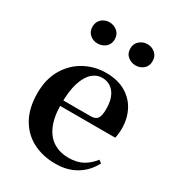

<svg xmlns="http://www.w3.org/2000/svg" viewBox="-193 -916 958 1047"><g transform="rotate(30 286.0 -392.0)"><path d="M316.2 16.2Q235.8 16.2 173.2 -16.5Q110.6 -49.1 75.1 -113Q39.6 -176.9 39.6 -268.8Q39.6 -358.8 77.6 -422.2Q115.5 -485.7 177.2 -518.8Q238.9 -551.9 309.4 -551.9Q383.1 -551.9 433.5 -522.5Q483.8 -493.1 509.6 -443.2Q535.4 -393.3 535.4 -330.9Q535.4 -296.1 528.7 -270.2H98.1V-304.6H353.4Q385.5 -304.6 396.9 -322.2Q408.3 -339.8 408.3 -380.4Q408.3 -446.3 380.2 -482.2Q352.1 -518 304.1 -518Q270.7 -518 242.6 -492.9Q214.6 -467.8 198.1 -416Q181.7 -364.1 181.7 -282.7Q181.7 -200.5 204.9 -148.2Q228 -95.8 268.8 -71.7Q309.5 -47.5 361.4 -47.5Q414.4 -47.5 450.9 -67.7Q487.3 -87.9 514.2 -123.2L532.1 -109.9Q500.6 -49.8 445.7 -16.8Q390.7 16.2 316.2 16.2ZM187.6 -666.6Q160.2 -666.6 139.4 -684.1Q118.6 -701.6 118.6 -733.2Q118.6 -764.2 139.4 -782.2Q160.2 -800.1 187.6 -800.1Q216.1 -800.1 237.3 -782.2Q258.5 -764.2 258.5 -733.2Q258.5 -701.6 237.3 -684.1Q216.1 -666.6 187.6 -666.6ZM426.9 -666.6Q399.9 -666.6 378.2 -684.1Q356.6 -701.6 356.6 -733.2Q356.6 -764.2 378.2 -782.2Q399.9 -800.1 426.9 -800.1Q454.9 -800.1 475.8 -782.2Q496.7 -764.2 496.7 -733.2Q496.7 -701.6 475.8 -684.1Q454.9 -666.6 426.9 -666.6Z"/></g></svg>

Font: Noto Serif KR ExtraLight
Style: Regular
Weight: 200
Designer: Ryoko NISHIZUKA 西塚涼子 (kana & ideographs); Frank Grießhammer (Latin, Greek & Cyrillic); Wenlong ZHANG 张文龙 (bopomofo); San
Foundry: Adobe
Version: Version 2.002-H1;hotconv 1.1.0;makeotfexe 2.6.0